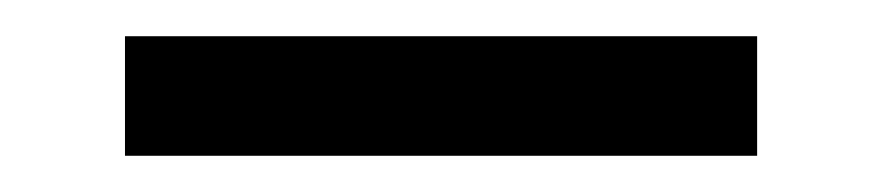

<svg xmlns="http://www.w3.org/2000/svg" viewBox="-20 -334 487 106"><path d="M49 -248V-314H398V-248Z"/></svg>

Font: Red Hat Display VF
Style: Regular
Weight: 300
Designer: Pentagram, MCKL
Foundry: Pentagram, MCKL
Version: Version 1.023